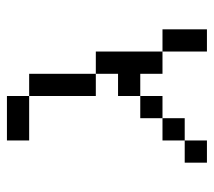

<svg xmlns="http://www.w3.org/2000/svg" viewBox="-51 -551 602 540"><g transform="rotate(-90 250.0 -281.0)"><path d="M125 -62.5H62.5V0H125ZM125 -62.5H187.5V-125H125ZM375 -125Q375 -125 375 0H437.5Q437.5 0 437.5 -125ZM187.5 -125H250V-187.5H187.5ZM375 -125V-312.5H312.5V-250H250V-187.5H312.5V-125ZM312.5 -312.5V-500H250V-312.5ZM250 -500V-562.5H125V-500Z"/></g></svg>

Font: UnifontExMono
Style: Regular
Weight: 500
Version: Version 15.0.06